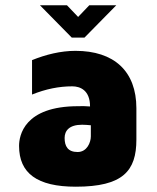

<svg xmlns="http://www.w3.org/2000/svg" viewBox="-20 -698 591 725"><path d="M265 -506C209 -506 153 -492 101 -471V-341C153 -362 203 -372 253 -372C283 -372 320 -357 320 -296C292 -298 299 -297 275 -297C71 -297 52 -186 52 -147C52 -44 120 7 266 7C445 7 495 -53 495 -171V-289C495 -430 410 -506 265 -506ZM323 -183C323 -161 309 -124 273 -124C236 -124 224 -146 224 -177C224 -204 241 -227 290 -227C301 -227 311 -226 323 -225ZM419 -678H317L275 -634L233 -678H131L251 -556H299Z"/></svg>

Font: Maven Pro
Style: Black
Weight: 900
Designer: Joe Prince
Foundry: Joe Prince
Version: Version 1.003